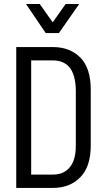

<svg xmlns="http://www.w3.org/2000/svg" viewBox="-20 -921 517 941"><path d="M59.6 -690.4H239.3Q322.3 -690.4 374 -638.7Q424.8 -586.9 424.8 -481.4V-209Q424.8 -104.5 374 -52.7Q323.2 0 239.3 0H59.6ZM239.3 -65.4Q293 -65.4 322.3 -101.6Q351.6 -136.7 351.6 -208V-473.6Q351.6 -548.8 323.2 -587.9Q293.9 -625 239.3 -625H132.8V-65.4ZM107.4 -901.4H174.8L238.3 -811.5L301.8 -901.4H368.2L268.6 -758.8H204.1Z"/></svg>

Font: Dinish Condensed
Style: Regular
Weight: 400
Width: 3
Designer: Bert Driehuis
Foundry: Playbeing
Version: Version 3.006; git-39231f3c-release